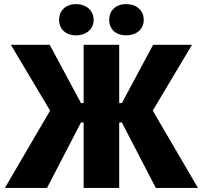

<svg xmlns="http://www.w3.org/2000/svg" viewBox="-20 -919 992 939"><path d="M351 -746C401 -746 438 -776 438 -822C438 -868 401 -899 351 -899C303 -899 269 -868 269 -822C269 -776 303 -746 351 -746ZM597 -746C647 -746 683 -776 683 -822C683 -868 647 -899 597 -899C547 -899 514 -868 514 -822C514 -776 547 -746 597 -746ZM389 0H563V-320H576L742 0H948L727 -378L919 -700H729L576 -415H563V-700H389V-415H376L223 -700H33L225 -378L4 0H210L376 -320H389Z"/></svg>

Font: Fixel Display ExtraBold
Style: Regular
Weight: 800
Designer: AlfaBravo + MacPaw
Foundry: Kyrylo Tkachov, Marchela Mozhyna, Serhii Makarenko, Maria Weinstein, Zakhar Kryvoshyya
Version: Version 1.211